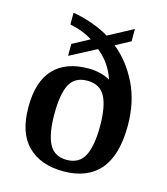

<svg xmlns="http://www.w3.org/2000/svg" viewBox="-114 -851 827 950"><g transform="rotate(15 299.5 -376.0)"><path d="M298 10Q183 10 116.5 -55Q50 -120 50 -253Q50 -384 111.5 -449Q173 -514 289 -514Q322 -514 350.5 -506.5Q379 -499 400 -487Q390 -520 368.5 -553.5Q347 -587 309 -619L174 -548V-609L261 -656Q214 -687 145 -701V-761Q172 -757 206 -747.5Q240 -738 273.5 -724Q307 -710 332 -694L459 -762V-699L383 -658Q457 -599 503 -505Q549 -411 549 -291Q549 -139 485 -64.5Q421 10 298 10ZM300 -49Q364 -49 390.5 -100.5Q417 -152 417 -252Q417 -354 390 -404Q363 -454 299 -454Q235 -454 209 -405Q183 -356 183 -252Q183 -152 209.5 -100.5Q236 -49 300 -49Z"/></g></svg>

Font: Noto Serif NP Hmong SemiBold
Style: Regular
Weight: 600
Designer: Dalton Maag Ltd
Foundry: Dalton Maag Ltd
Version: Version 1.001; ttfautohint (v1.8.4.7-5d5b)